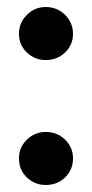

<svg xmlns="http://www.w3.org/2000/svg" viewBox="-20 -520 261 547"><path d="M34 -69Q34 -100 56.5 -122Q79 -144 110 -144Q143 -144 165.5 -122Q188 -100 188 -69Q188 -36 165.5 -14.5Q143 7 110 7Q79 7 56.5 -14.5Q34 -36 34 -69ZM34 -424Q34 -455 56.5 -477.5Q79 -500 110 -500Q143 -500 165.5 -477.5Q188 -455 188 -424Q188 -392 165.5 -370.5Q143 -349 110 -349Q79 -349 56.5 -370.5Q34 -392 34 -424Z"/></svg>

Font: Aleo
Style: Bold
Weight: 700
Designer: Alessio Laiso
Foundry: Alessio Laiso
Version: Version 2.001;gftools[0.9.29]